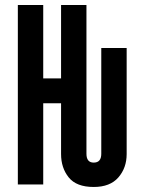

<svg xmlns="http://www.w3.org/2000/svg" viewBox="-20 -734 570 764"><path d="M353 10Q284 10 253.5 -28Q223 -66 223 -121V-323H152V0H51V-714H152V-422H223V-714H324V-122Q324 -87 353 -87Q383 -87 383 -122V-543H484V-121Q484 -66 451 -28Q418 10 353 10Z"/></svg>

Font: Noto Sans Mono Condensed SemiBold
Style: Regular
Weight: 600
Width: 3
Designer: Monotype Design Team
Foundry: Monotype Imaging Inc.
Version: Version 2.014